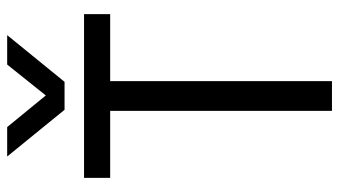

<svg xmlns="http://www.w3.org/2000/svg" viewBox="-220 -702 923 522"><g transform="rotate(-90 241.0 -441.5)"><path d="M463 -603H281V0H200V-603H18V-674H463ZM279 -727H203L76 -883H156L242 -778L326 -883H406Z"/></g></svg>

Font: Hind Guntur
Style: Regular
Weight: 400
Designer: Manushi Parikh, Hitesh Malaviya
Foundry: Indian Type Foundry
Version: Version 1.002;PS 1.0;hotconv 1.0.86;makeotf.lib2.5.63406; tt